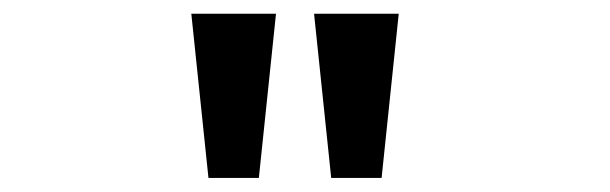

<svg xmlns="http://www.w3.org/2000/svg" viewBox="-20 -777 890 280"><path d="M259 -757H382.5L357.5 -517.5H284ZM438 -757H561.5L536.5 -517.5H463Z"/></svg>

Font: League Mono Wide Medium
Style: Regular
Weight: 500
Width: 8
Designer: Tyler Finck
Foundry: The League of Moveable Type / Tyler Finck
Version: Version 2.210